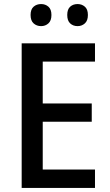

<svg xmlns="http://www.w3.org/2000/svg" viewBox="-20 -928 544 948"><path d="M449 0H87V-714H449V-624H191V-417H433V-327H191V-91H449ZM131 -854Q131 -882 146 -895Q161 -908 183 -908Q204 -908 219 -895Q234 -882 234 -854Q234 -826 219 -812.5Q204 -799 183 -799Q161 -799 146 -812.5Q131 -826 131 -854ZM312 -854Q312 -882 326.5 -895Q341 -908 363 -908Q384 -908 399 -895Q414 -882 414 -854Q414 -826 399 -812.5Q384 -799 363 -799Q341 -799 326.5 -812.5Q312 -826 312 -854Z"/></svg>

Font: Noto Sans Gurmukhi UI SemiCondensed Medium
Style: Regular
Weight: 500
Width: 4
Designer: Jelle Bosma - Monotype Design Team
Foundry: Monotype Imaging Inc.
Version: Version 2.004; ttfautohint (v1.8.4.7-5d5b)